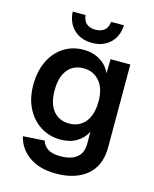

<svg xmlns="http://www.w3.org/2000/svg" viewBox="-130 -823 861 1072"><g transform="rotate(15 300.0 -287.0)"><path d="M297 162Q203 162 143 120Q83 78 66 8L190 0Q199 29 224 45.5Q249 62 297 62Q358 62 391 35.5Q424 9 424 -44V-114Q405 -75 366.5 -51.5Q328 -28 273 -28Q208 -28 157 -60.5Q106 -93 77 -150.5Q48 -208 48 -284Q48 -363 76.5 -422Q105 -481 155 -513.5Q205 -546 270 -546Q324 -546 365.5 -521Q407 -496 426 -452L428 -534H542V-55Q542 51 476 106.5Q410 162 297 162ZM297 -127Q354 -127 388.5 -168Q423 -209 424 -286Q425 -362 389.5 -404Q354 -446 297 -446Q237 -446 204 -404Q171 -362 171 -286Q171 -209 204.5 -168Q238 -127 297 -127ZM303 -595Q239 -595 198.5 -633.5Q158 -672 155 -736H229Q233 -701 253 -686Q273 -671 303 -671Q333 -671 353 -686Q373 -701 377 -736H451Q448 -672 408 -633.5Q368 -595 303 -595Z"/></g></svg>

Font: Geist Mono SemiBold
Style: Regular
Weight: 600
Monospace: yes
Designer: Basement.studio, Andrés Briganti, Mateo Zaragoza
Foundry: Basement.studio, Vercel, Andrés Briganti, Guido Ferreyra, Mateo Zaragoza
Version: Version 1.500; ttfautohint (v1.8.4.7-5d5b)